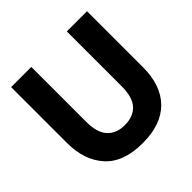

<svg xmlns="http://www.w3.org/2000/svg" viewBox="-175 -811 975 975"><g transform="rotate(-45 312.5 -323.0)"><path d="M312 14Q174 14 107 -60.5Q40 -135 40 -258V-660H185V-266Q185 -188 218.5 -151.5Q252 -115 312 -115Q373 -115 406.5 -151Q440 -187 440 -266V-660H585V-258Q585 -128 515 -57Q445 14 312 14Z"/></g></svg>

Font: Bricolage Grotesque 48pt Bricolage Grotesque 48pt Regular
Style: Bold
Weight: 700
Designer: Mathieu Triay
Foundry: Atelier Triay
Version: Version 1.000; ttfautohint (v1.8.4.7-5d5b);gftools[0.9.32]